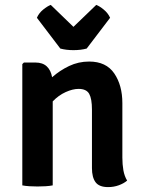

<svg xmlns="http://www.w3.org/2000/svg" viewBox="-20 -756 586 783"><path d="M479 -113Q479 -85.5 483.2 -61.5Q487.5 -37.5 498.5 -19.5Q485 -8 464.5 -0.5Q444 7 421 7Q384.5 7 369.8 -12.8Q355 -32.5 355 -70.5V-309Q355 -353 343.8 -373.2Q332.5 -393.5 300.5 -393.5Q276.5 -393.5 247.8 -380.5Q219 -367.5 195 -342.5V0Q182 2.5 165.8 3.5Q149.5 4.5 133 4.5Q117 4.5 100.5 3.5Q84 2.5 71 0V-494.5L77.5 -501H124.5Q154 -501 170.8 -485.2Q187.5 -469.5 192.5 -441Q223.5 -468.5 261.8 -486.8Q300 -505 343.5 -505Q413 -505 446 -456.5Q479 -408 479 -335.5ZM226 -558 130.5 -683.5Q138.5 -702.5 156 -716.8Q173.5 -731 187 -736L279.5 -646.5L372.5 -736Q386 -731 403.2 -716.8Q420.5 -702.5 429 -683.5L333.5 -558Q309.5 -551.5 279.5 -551.5Q250 -551.5 226 -558Z"/></svg>

Font: Signika Negative SemiBold
Style: Regular
Weight: 600
Designer: Anna Giedryś
Foundry: Anna Giedryś
Version: Version 2.000; ttfautohint (v1.8.3) -l 8 -r 50 -G 200 -x 9 -